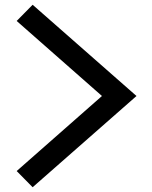

<svg xmlns="http://www.w3.org/2000/svg" viewBox="-20 -803 640 806"><path d="M117 -17 50 -85 408 -400 50 -715 117 -783 553 -400Z"/></svg>

Font: Victor Mono Thin
Style: Bold
Weight: 700
Monospace: yes
Version: Version 1.561;gftools[0.9.30]